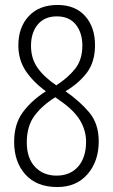

<svg xmlns="http://www.w3.org/2000/svg" viewBox="-20 -744 454 774"><path d="M212 -724Q283 -724 323 -679.5Q363 -635 363 -562Q363 -495 331 -452Q299 -409 244 -376Q302 -336 340 -290.5Q378 -245 378 -174Q378 -94 333 -42Q288 10 211 10Q128 10 82.5 -40.5Q37 -91 37 -172Q37 -244 72 -291.5Q107 -339 165 -376Q113 -414 83.5 -458.5Q54 -503 54 -561Q54 -634 96 -679Q138 -724 212 -724ZM209 -678Q160 -678 132.5 -645.5Q105 -613 105 -559Q105 -508 131.5 -470.5Q158 -433 207 -400Q255 -431 283.5 -467.5Q312 -504 312 -560Q312 -612 285.5 -645Q259 -678 209 -678ZM88 -170Q88 -106 121.5 -71Q155 -36 208 -36Q263 -36 295 -72.5Q327 -109 327 -173Q327 -218 302.5 -259Q278 -300 221 -339L203 -352Q151 -320 119.5 -278Q88 -236 88 -170Z"/></svg>

Font: Noto Sans Sinhala UI ExtraCondensed Light
Style: Regular
Weight: 300
Width: 2
Designer: Jelle Bosma - Monotype Design Team
Foundry: Monotype Imaging Inc.
Version: Version 2.006; ttfautohint (v1.8.4.7-5d5b)